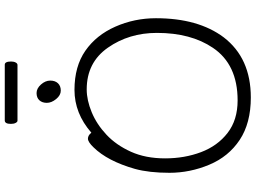

<svg xmlns="http://www.w3.org/2000/svg" viewBox="-150 -882 1046 785"><g transform="rotate(-90 372.5 -490.0)"><path d="M366 13Q261 13 192.5 -32.5Q124 -78 91 -157Q58 -236 58 -319.5Q58 -403 74 -461Q106 -573 162 -630Q184 -653 197.5 -653Q211 -653 222 -639Q301 -708 397 -708Q493 -708 557 -663.5Q621 -619 655.5 -541Q690 -463 690 -375Q690 -202 612 -98Q527 13 366 13ZM354 -41Q501 -41 569 -142Q630 -232 630 -371Q630 -485 569.5 -571.5Q509 -658 399 -658Q355 -658 305.5 -637.5Q256 -617 213.5 -577Q171 -537 144 -477Q117 -417 117 -337.5Q117 -258 142.5 -190.5Q168 -123 221 -82Q274 -41 354 -41ZM424 -775.5Q413 -764 394 -764Q375 -764 359.5 -783Q344 -802 344 -821Q344 -840 354.5 -851.5Q365 -863 384 -863Q403 -863 419 -845Q435 -827 435 -807Q435 -787 424 -775.5ZM271 -941Q266 -941 262 -948.5Q258 -956 258 -968Q258 -993 272 -993H500Q513 -993 513 -967Q513 -956 509 -948.5Q505 -941 499 -941Z"/></g></svg>

Font: LXGW WenKai TC Light
Style: Regular
Weight: 300
Designer: LXGW / Fontworks Inc.
Foundry: LXGW / Fontworks Inc.
Version: Version 1.330